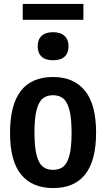

<svg xmlns="http://www.w3.org/2000/svg" viewBox="-20 -945 538 975"><path d="M31 -270.5Q31 -554 249.5 -554Q354.5 -554 411.2 -484.5Q468 -415 468 -271.5Q468 10 249.5 10Q144 10 87.5 -58.2Q31 -126.5 31 -270.5ZM343.5 -269.5Q343.5 -344.5 332.5 -386.5Q321.5 -428.5 301 -445Q280.5 -461.5 249.5 -461.5Q218 -461.5 197.5 -445.2Q177 -429 166 -387.5Q155 -346 155 -272.5Q155 -198 166 -156.5Q177 -115 197.2 -98.8Q217.5 -82.5 249.5 -82.5Q281 -82.5 301.2 -98.5Q321.5 -114.5 332.5 -155.5Q343.5 -196.5 343.5 -269.5ZM171.5 -710Q171.5 -744 191.2 -762.8Q211 -781.5 249.5 -781.5Q288 -781.5 308 -762.5Q328 -743.5 328 -710Q328 -676 308.2 -657.5Q288.5 -639 249.5 -639Q211 -639 191.2 -657.5Q171.5 -676 171.5 -710ZM95.5 -844.5V-925H403.5V-844.5Z"/></svg>

Font: Encode Sans Condensed SemiBold
Style: Regular
Weight: 600
Width: 3
Designer: Multiple Designers
Foundry: Impallari Type
Version: Version 2.000